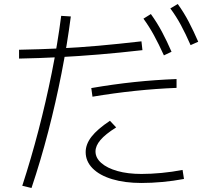

<svg xmlns="http://www.w3.org/2000/svg" viewBox="-20 -875 1040 957"><path d="M91 51Q135 -84 172 -226Q209 -368 238 -512Q267 -656 285 -796L333 -793Q315 -654 286.5 -509Q258 -364 220.5 -219.5Q183 -75 137 62ZM75 -627Q176 -629 273 -633.5Q370 -638 471 -647Q572 -656 685 -669L690 -625Q576 -612 474 -603.5Q372 -595 274 -590Q176 -585 75 -583ZM685 37Q602 37 539 18Q476 -1 441.5 -36Q407 -71 407 -117Q407 -156 436 -193.5Q465 -231 528 -273L559 -240Q505 -206 480.5 -177Q456 -148 456 -120Q456 -88 485 -62.5Q514 -37 565.5 -22.5Q617 -8 685 -8Q732 -8 785 -13Q838 -18 890 -28L897 17Q844 27 789.5 32Q735 37 685 37ZM435 -436Q545 -455 649.5 -466Q754 -477 860 -481V-437Q758 -433 653 -422Q548 -411 441 -393ZM797 -599Q771 -656 747.5 -699Q724 -742 695 -782L732 -805Q763 -762 787.5 -716Q812 -670 835 -617ZM930 -650Q905 -707 881.5 -750.5Q858 -794 829 -833L866 -855Q897 -812 921 -766Q945 -720 968 -667Z"/></svg>

Font: M PLUS 2 Thin Light
Style: Regular
Weight: 300
Version: Version 1.001